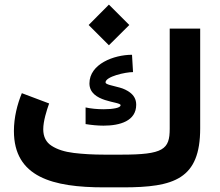

<svg xmlns="http://www.w3.org/2000/svg" viewBox="-20 -808 950 828"><path d="M362.3 -700.2 449.7 -612.8 537.6 -700.2 449.7 -788.1ZM429.7 -141.1C381.8 -141.1 337.9 -143.6 298.3 -148.4C258.3 -153.3 226.6 -163.6 202.6 -179.2C178.7 -194.3 166.5 -218.3 166.5 -250.5C166.5 -285.6 181.2 -332 191.9 -361.8L74.2 -406.2C54.7 -358.9 40 -301.8 40 -243.2C40 -43.9 207 0 429.7 0H510.3C731 0 843.3 -35.6 843.3 -254.4V-684.6H711.9V-252.9C711.9 -163.6 685.1 -141.1 502.9 -141.1ZM349.1 -272.9C373 -269 400.4 -266.1 426.3 -266.1C498 -266.1 567.4 -286.6 567.4 -356.4C567.4 -380.4 556.6 -397 540.5 -409.2C527.8 -418.5 513.2 -425.8 496.6 -430.2C463.4 -439.5 435.1 -443.4 435.1 -452.6C435.1 -478 521 -497.1 553.7 -497.1L549.3 -571.8C471.7 -571.8 365.7 -532.2 365.7 -448.2C365.7 -365.7 500 -371.1 500 -354.5C500 -348.6 492.7 -344.2 478.5 -341.3C464.4 -338.4 447.3 -336.9 427.7 -336.9C399.4 -336.9 373 -339.4 349.1 -344.7Z"/></svg>

Font: Vazirmatn ExtraBold
Style: Regular
Weight: 800
Designer: Saber Rastikerdar
Foundry: Saber Rastikerdar
Version: Version 33.003